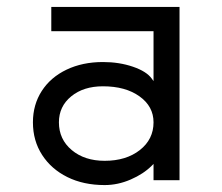

<svg xmlns="http://www.w3.org/2000/svg" viewBox="-20 -520 640 554"><path d="M277 -341Q324 -341 363.5 -327.5Q403 -314 418 -293L423 -286V-430H128V-500H498V0H423V-47L418 -42Q394 -18 357 -2Q320 14 282 14Q221 14 174.5 -9Q128 -32 101.5 -73Q75 -114 75 -167Q75 -218 100.5 -257.5Q126 -297 172 -319Q218 -341 277 -341ZM150 -167Q150 -118 187 -87Q224 -56 282 -56Q344 -56 383.5 -87Q423 -118 423 -167Q423 -213 382.5 -242Q342 -271 277 -271Q221 -271 185.5 -242Q150 -213 150 -167Z"/></svg>

Font: Orbit
Style: Regular
Weight: 400
Designer: Sooun Cho
Foundry: JAMO
Version: Version 1.000; ttfautohint (v1.8.4.7-5d5b);gftools[0.9.29]